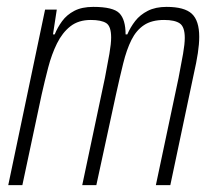

<svg xmlns="http://www.w3.org/2000/svg" viewBox="-20 -538 613 558"><path d="M4 0 111 -510H145L134 -438H139Q147 -458 160.5 -476.5Q174 -495 196 -506.5Q218 -518 251 -518Q309 -518 327 -499.5Q345 -481 345 -438H350Q359 -459 373 -477Q387 -495 409.5 -506.5Q432 -518 464 -518Q516 -518 537.5 -498Q559 -478 559 -431Q559 -410 555 -383.5Q551 -357 543 -322L475 0H433L499 -312Q507 -353 512 -381.5Q517 -410 517 -428Q517 -460 502.5 -470Q488 -480 457 -480Q421 -480 398.5 -465Q376 -450 362 -422Q348 -394 338 -353.5Q328 -313 317 -263L260 0H219L285 -312Q293 -353 298 -382Q303 -411 303 -429Q303 -462 288.5 -471Q274 -480 244 -480Q208 -480 184.5 -461.5Q161 -443 145.5 -411.5Q130 -380 120 -341.5Q110 -303 101 -263L45 0Z"/></svg>

Font: Saira ExtraCondensed ExtraLight
Style: Italic
Weight: 250
Width: 2
Italic angle: -12°
Designer: Hector Gatti with collaboration of the Omnibus-Type team
Foundry: Omnibus-Type
Version: Version 1.101